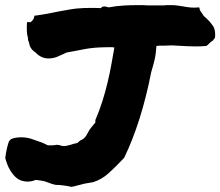

<svg xmlns="http://www.w3.org/2000/svg" viewBox="-40 -729 859 749"><path d="M318.4 -17.6Q303.7 -15.6 290.5 -12.7Q277.3 -9.8 263.7 -5.9Q257.8 -3.9 252 -2.9Q246.1 -2 239.3 0Q221.7 -3.9 205.6 -5.9Q189.5 -7.8 176.8 -7.8L162.1 -11.7Q150.4 -15.6 144.5 -18.1Q138.7 -20.5 133.3 -22Q127.9 -23.4 120.6 -24.4Q113.3 -25.4 99.6 -27.3Q83 -20.5 67.4 -20.5Q56.6 -20.5 44.9 -23.9Q33.2 -27.3 21.5 -37.6Q9.8 -47.9 -1 -65.9Q-11.7 -84 -19.5 -112.3Q-16.6 -134.8 -12.7 -151.4Q-8.8 -168 -4.9 -177.7L2.9 -186.5Q20.5 -193.4 43 -193.4Q64.5 -193.4 85 -186.5Q105.5 -179.7 126 -171.9Q134.8 -168 138.7 -166Q142.6 -164.1 144.5 -163.1Q146.5 -162.1 149.9 -162.1Q153.3 -162.1 162.1 -162.1Q167 -162.1 171.4 -162.6Q175.8 -163.1 180.7 -164.1L192.4 -163.1Q199.2 -159.2 209 -159.2Q215.8 -159.2 223.1 -161.1Q230.5 -163.1 238.3 -165Q246.1 -168 252 -168.9Q257.8 -169.9 262.7 -171.9L272.5 -180.7Q282.2 -184.6 287.6 -189.5Q293 -194.3 296.9 -200.7Q300.8 -207 304.2 -213.9Q307.6 -220.7 313.5 -228.5Q318.4 -234.4 322.8 -240.2Q327.1 -246.1 332 -251V-260.7Q347.7 -296.9 359.4 -334Q371.1 -371.1 379.9 -408.2Q388.7 -445.3 395 -480.5Q401.4 -515.6 406.2 -543.9Q403.3 -543.9 400.4 -544.4Q397.5 -544.9 395.5 -544.9Q366.2 -544.9 347.7 -543.9Q329.1 -543 313.5 -541Q297.9 -539.1 280.8 -535.6Q263.7 -532.2 237.3 -527.3L220.7 -524.4Q202.1 -515.6 185.1 -508.3Q168 -501 149.4 -501Q120.1 -501 98.6 -524.4Q76.2 -538.1 73.2 -563.5Q68.4 -572.3 69.3 -580.1Q65.4 -593.8 64.9 -605Q64.5 -616.2 64.5 -626L65.4 -642.6H80.1Q85.9 -648.4 88.4 -651.4Q90.8 -654.3 91.8 -658.2L94.7 -668L104.5 -668.9Q125 -671.9 146.5 -675.8Q168 -679.7 190.4 -684.6Q212.9 -688.5 229 -691.4Q245.1 -694.3 259.8 -695.8Q274.4 -697.3 290 -697.8Q305.7 -698.2 326.2 -698.2Q334 -698.2 340.3 -697.8Q346.7 -697.3 353.5 -697.3Q357.4 -702.1 361.3 -703.1Q365.2 -704.1 367.2 -704.1Q374 -703.1 377.4 -702.1Q380.9 -701.2 382.8 -700.2Q416 -706.1 443.8 -707.5Q471.7 -709 494.1 -709Q504.9 -709 515.6 -709Q526.4 -709 536.1 -708H573.2H599.6Q604.5 -709 608.9 -709Q613.3 -709 618.2 -709Q627.9 -709 633.3 -709Q638.7 -709 642.6 -708.5Q646.5 -708 650.4 -707.5Q654.3 -707 661.1 -706.1Q677.7 -703.1 691.4 -701.2Q705.1 -699.2 718.8 -699.2L737.3 -700.2L740.2 -688.5L749 -675.8Q752 -669.9 756.8 -665Q761.7 -660.2 767.6 -655.3Q779.3 -644.5 790.5 -628.4Q801.8 -612.3 798.8 -582L790 -570.3Q786.1 -568.4 782.7 -565.4Q779.3 -562.5 775.4 -558.6L765.6 -549.8Q752.9 -548.8 744.1 -548.3Q735.4 -547.9 724.6 -547.9Q707 -547.9 689 -548.8Q670.9 -549.8 651.4 -550.8Q640.6 -551.8 634.8 -551.8Q628.9 -551.8 624 -551.8Q619.1 -551.8 612.8 -551.3Q606.4 -550.8 596.7 -550.8Q586.9 -550.8 582.5 -550.8Q578.1 -550.8 570.3 -549.8Q568.4 -518.6 563 -495.6Q557.6 -472.7 549.8 -447.3Q531.2 -351.6 504.4 -266.6Q477.5 -181.6 444.3 -113.3Q413.1 -80.1 384.8 -54.2Q356.4 -28.3 321.3 -17.6Z"/></svg>

Font: Permanent Marker
Style: Regular
Weight: 400
Designer: Font Diner, Inc
Foundry: Font Diner, Inc
Version: Version 1.001